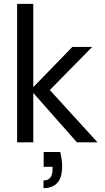

<svg xmlns="http://www.w3.org/2000/svg" viewBox="-20 -740 544 998"><path d="M69 0V-720H153V-287L356 -496H459L239 -272L487 0H380L153 -257V0ZM206 238V198Q253 198 253 141V127H207V50H293Q303 92 303 124Q303 184 277.5 211Q252 238 206 238Z"/></svg>

Font: Firefly Display
Style: Regular
Weight: 400
Designer: Colophon Foundry, Jonny Pinhorn
Foundry: Colophon Foundry
Version: Version 1.200; ttfautohint (v1.8.3)